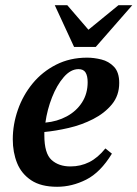

<svg xmlns="http://www.w3.org/2000/svg" viewBox="-20 -702 527 736"><path d="M199 14Q137 14 99.5 -11Q62 -36 45.5 -77Q29 -118 29 -168Q29 -225 48.5 -281Q68 -337 105 -382Q142 -427 195 -454Q248 -481 314 -481Q340 -481 368.5 -474Q397 -467 417 -446Q437 -425 437 -384Q437 -336 409 -302Q381 -268 337 -245.5Q293 -223 243 -211.5Q193 -200 150 -196Q150 -190 150 -183Q150 -114 177.5 -89Q205 -64 250 -64Q289 -64 322 -80.5Q355 -97 384 -133L409 -113Q365 -41 310.5 -13.5Q256 14 199 14ZM154 -232Q199 -236 236 -256Q273 -276 294.5 -309.5Q316 -343 316 -387Q316 -411 308 -424Q300 -437 281 -437Q251 -437 224.5 -406.5Q198 -376 179.5 -329Q161 -282 154 -232ZM347 -522H264L190 -682H238L319 -588L434 -682H487Z"/></svg>

Font: STIX Two Text SemiBold
Style: Italic
Weight: 600
Italic angle: -12°
Designer: Ross Mills, John Hudson & Paul Hanslow, Tiro Typeworks Ltd; with prior portions MicroPress Inc. and Coen Hoffman, Elsevi
Foundry: Tiro Typeworks Ltd
Version: Version 2.13 b171